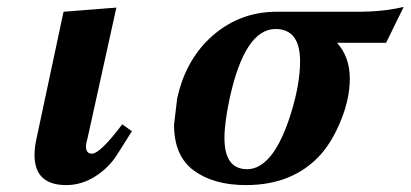

<svg xmlns="http://www.w3.org/2000/svg" viewBox="-20 -524 1189 556"><path d="M234 -126Q229 -109 229 -100Q229 -79 246 -79Q270 -79 334 -164L362 -144L319 -76Q295 -38 255.5 -13Q216 12 172 12Q80 12 80 -75Q80 -98 86 -124L164 -490L317 -502Z M484 -163 493 -239Q516 -344 585 -411Q668 -490 781 -490H1017Q1091 -490 1149 -504L1098 -400H956Q993 -359 993 -296Q993 -240 968.5 -178.5Q944 -117 910 -78Q830 12 692 12Q599 12 541.5 -30Q484 -72 484 -163ZM645 -239Q630 -169 630 -124Q630 -34 696 -34Q733 -34 766 -75Q799 -118 824 -200.5Q849 -283 849 -346Q849 -440 778 -440Q689 -440 645 -239Z"/></svg>

Font: Lingua Franca
Style: Bold Italic
Weight: 700
Italic angle: -13°
Version: Version 1.19